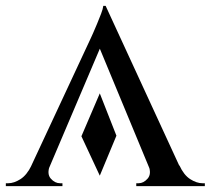

<svg xmlns="http://www.w3.org/2000/svg" viewBox="-32 -638 722 658"><path d="M367 -173 310 -36 247 -171 310 -318ZM330 -618 612 -6H503L299 -498ZM139 -71Q128 -42 142 -26Q156 -10 174 -10H182V0H-12V-10Q-12 -10 -8 -10Q-4 -10 -4 -10Q16 -10 38 -24Q60 -38 76 -71ZM330 -618 336 -532 111 -3H44L280 -509Q281 -511 287 -524.5Q293 -538 300.5 -556Q308 -574 314.5 -591Q321 -608 322 -618ZM477 -71H583Q598 -38 620 -24Q642 -10 662 -10Q662 -10 666 -10Q670 -10 670 -10V0H435V-10H443Q460 -10 474 -26Q488 -42 477 -71Z"/></svg>

Font: Cinzel Eorzea
Style: Regular
Weight: 500
Designer: Natanael Gama
Version: Version 2.000